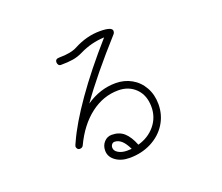

<svg xmlns="http://www.w3.org/2000/svg" viewBox="-119 -898 1238 1073"><g transform="rotate(-20 500.0 -361.5)"><path d="M735 -228Q735 -164 702.5 -112Q670 -60 612 -30Q554 0 482 0Q432 0 399 -24Q366 -48 366 -85Q366 -115 384.5 -135.5Q403 -156 430 -156Q474 -156 502.5 -131Q531 -106 552 -53Q616 -71 654.5 -118Q693 -165 693 -227Q693 -296 652.5 -336.5Q612 -377 549 -377Q460 -377 384 -319Q308 -261 258 -155Q252 -143 237 -143Q228 -143 223 -149.5Q218 -156 218 -163Q218 -168 228 -188Q270 -282 359 -409Q448 -536 577 -682Q500 -679 431 -645Q401 -630 370.5 -625Q340 -620 298 -620Q289 -620 284 -626.5Q279 -633 279 -642Q279 -662 303 -662Q372 -662 410 -682Q487 -723 566 -723Q639 -723 639 -698Q639 -689 634 -682Q469 -499 373 -363Q456 -420 549 -420Q601 -420 643.5 -396Q686 -372 710.5 -328Q735 -284 735 -228ZM482 -43Q500 -43 509 -44Q492 -80 473 -97Q454 -114 432 -114Q422 -114 415.5 -106Q409 -98 409 -87Q409 -68 430 -55.5Q451 -43 482 -43Z"/></g></svg>

Font: Tsukimi Rounded Light
Style: Regular
Weight: 300
Designer: Takashi Funayama
Foundry: Takashi Funayama
Version: Version 1.032; ttfautohint (v1.8.3)